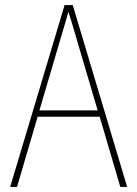

<svg xmlns="http://www.w3.org/2000/svg" viewBox="-20 -735 540 755"><path d="M20 0 234 -715H266L480 0H453L372 -276H128L47 0ZM224 -603 135 -301H364L275 -603Q269 -624 263 -644Q257 -664 249 -689Q243 -667 237 -646.5Q231 -626 224 -603Z"/></svg>

Font: Noto Sans Mono ExtraCondensed Thin
Style: Regular
Weight: 100
Width: 2
Designer: Monotype Design Team
Foundry: Monotype Imaging Inc.
Version: Version 2.014; ttfautohint (v1.8.4.7-5d5b)